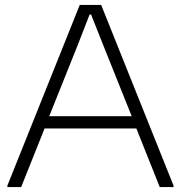

<svg xmlns="http://www.w3.org/2000/svg" viewBox="-20 -760 735 780"><path d="M10 -6 304 -740H391L685 -6V0H629L534 -238H161L66 0H10ZM515 -288 400 -575 350 -701H344L295 -575L180 -288Z"/></svg>

Font: Encode Sans Wide
Style: ExtraLight
Weight: 200
Designer: Pablo Impallari, Andres Torresi
Foundry: Pablo Impallari, Andres Torresi
Version: Version 1.000; ttfautohint (v1.00) -l 8 -r 50 -G 200 -x 14 -